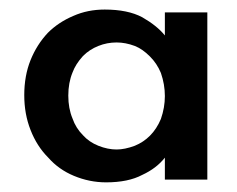

<svg xmlns="http://www.w3.org/2000/svg" viewBox="-20 -729 496 402"><path d="M202.1 -347.2Q167.5 -347.2 134.8 -360.8Q103 -374 81.1 -398.9Q57.1 -422.9 43.9 -457Q30.8 -490.2 30.8 -529.8Q30.8 -570.3 43.9 -603Q57.1 -635.7 80.1 -660.2Q102.5 -682.6 133.8 -695.8Q163.6 -709 199.2 -709Q247.6 -709 277.8 -692.9Q308.6 -675.3 325.2 -654.8V-703.1H414.1V-353H325.2V-398.9Q307.6 -376.5 277.8 -362.8Q248.5 -347.2 202.1 -347.2ZM123 -528.8Q123 -502 131.8 -481Q138.7 -460.9 153.8 -445.8Q166.5 -431.6 186 -423.8Q205.6 -416 224.1 -416Q241.2 -416 262.2 -423.8Q280.3 -431.2 293.9 -444.8Q308.1 -459 316.9 -480Q325.2 -503.9 325.2 -527.8Q325.2 -552.2 316.9 -576.2Q308.6 -596.2 293.9 -610.8Q278.3 -626.5 262.2 -632.8Q242.7 -640.1 224.1 -640.1Q204.1 -640.1 186 -632.8Q167.5 -625.5 153.8 -611.8Q138.2 -594.7 131.8 -577.1Q123 -555.7 123 -528.8Z"/></svg>

Font: PoppinsZ Medium
Style: Regular
Weight: 500
Designer: Ninad Kale (Devanagari), Jonny Pinhorn (Latin)
Foundry: Indian Type Foundry
Version: Version 3.002;FEAKit 1.0